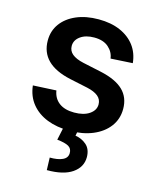

<svg xmlns="http://www.w3.org/2000/svg" viewBox="-114 -618 747 917"><g transform="rotate(15 259.5 -159.0)"><path d="M470.7 -378.4 362.3 -372.1Q358.4 -403.8 332.8 -426.5Q307.1 -449.2 261.7 -449.2Q219.7 -449.2 193.6 -430.4Q167.5 -411.6 167.5 -382.8Q167.5 -358.4 186.3 -342.8Q205.1 -327.1 242.7 -318.8L333.5 -299.3Q409.7 -282.7 446.3 -247.3Q482.9 -211.9 482.9 -154.8Q482.9 -105 454.6 -67.4Q426.3 -29.8 376.5 -9Q326.7 11.7 262.2 11.7Q199.2 11.7 150.9 -7.3Q102.5 -26.4 72.8 -63Q43 -99.6 37.1 -152.3L151.9 -158.2Q158.2 -119.6 186 -98.9Q213.9 -78.1 260.7 -78.1Q308.1 -78.1 335.9 -97.4Q363.8 -116.7 363.8 -145.5Q363.8 -170.4 345 -185.8Q326.2 -201.2 290.5 -209L201.2 -228Q125.5 -244.6 87.9 -282.2Q50.3 -319.8 50.3 -378.4Q50.3 -426.3 76.7 -462.2Q103 -498 150.1 -518.3Q197.3 -538.6 259.8 -538.6Q321.3 -538.6 366.7 -518.8Q412.1 -499 439 -463.4Q465.8 -427.7 470.7 -378.4ZM231.9 -2.9H301.8L295.9 26.9Q328.1 31.7 351.3 52.2Q374.5 72.8 375 111.8Q375 161.6 331.3 191.7Q287.6 221.7 206.1 221.2L204.1 159.7Q243.2 160.2 266.8 149.4Q290.5 138.7 291 115.2Q291.5 92.3 273.7 82Q255.9 71.8 216.8 67.9Z"/></g></svg>

Font: Inter Cardless Tabular Medium
Style: Regular
Weight: 500
Designer: Rasmus Andersson
Foundry: rsms
Version: Version 4.000;git-4fc901f